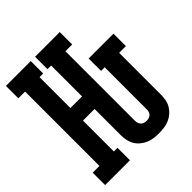

<svg xmlns="http://www.w3.org/2000/svg" viewBox="-203 -867 1006 1006"><g transform="rotate(-45 300.0 -363.5)"><path d="M396 8Q377 8 358 5.5Q339 3 321.5 -4.5Q304 -12 289 -24.5Q274 -37 264.5 -53Q255 -69 251 -88Q247 -107 247 -126V-321H161V-92H188V0H4V-92H54V-643H4V-735H188V-643H161V-414H247V-643H220V-735H403V-643H353V-126Q353 -117 356 -109Q359 -101 365 -95Q371 -89 379.5 -86.5Q388 -84 396 -84Q405 -84 413.5 -86.5Q422 -89 428 -95Q434 -101 436.5 -109Q439 -117 439 -126V-438H412V-530H596V-438H546V-126Q546 -107 542 -88Q538 -69 528 -53Q518 -37 503.5 -24.5Q489 -12 471 -4.5Q453 3 434 5.5Q415 8 396 8Z"/></g></svg>

Font: Iosevka Slab Semibold Extended
Style: Regular
Weight: 600
Width: 7
Monospace: yes
Designer: Belleve Invis
Foundry: Belleve Invis
Version: Version 11.1.0; ttfautohint (v1.8.3)